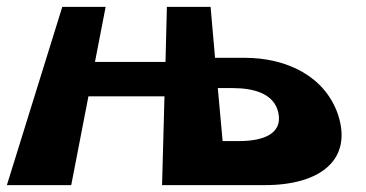

<svg xmlns="http://www.w3.org/2000/svg" viewBox="-22 -540 1063 558"><path d="M611 -284H654C714 -284 775 -269 787 -212C800 -150 741 -130 673 -130H625ZM235 -260H456L449 -2H450H637H748C909 -2 1004 -76 960 -208C922 -318 812 -372 689 -372H603L590 -520H589H464H463L459 -360H254L285 -520H159L-2 -2H185Z"/></svg>

Font: Hussar Milosc
Style: Bold
Weight: 700
Foundry: Cannot Into Space Fonts
Version: Version 1.02